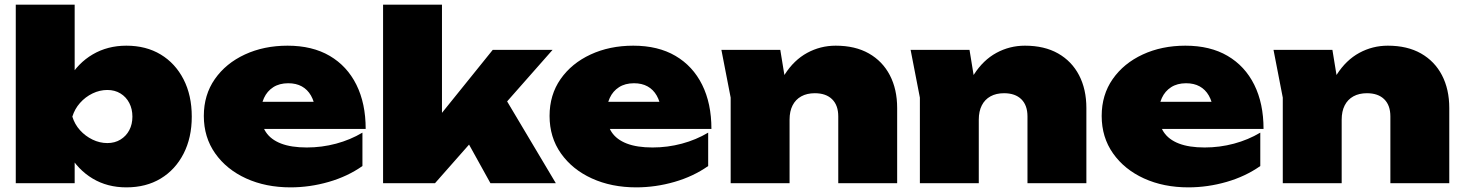

<svg xmlns="http://www.w3.org/2000/svg" viewBox="-20 -790 6311 828"><path d="M48 -770H302V-428L271 -365V-195L302 -140V0H48ZM227 -287Q237 -381 276.5 -449.5Q316 -518 380 -555.5Q444 -593 525 -593Q610 -593 673 -555Q736 -517 771.5 -448Q807 -379 807 -287Q807 -196 771.5 -127Q736 -58 673 -20Q610 18 525 18Q443 18 379.5 -20Q316 -58 277 -126.5Q238 -195 227 -287ZM551 -287Q551 -320 537.5 -346Q524 -372 499.5 -387Q475 -402 443 -402Q410 -402 379 -387Q348 -372 325 -346Q302 -320 292 -287Q302 -254 325 -228.5Q348 -203 379 -188Q410 -173 443 -173Q475 -173 499.5 -188Q524 -203 537.5 -228.5Q551 -254 551 -287Z M1233 18Q1126 18 1041.5 -20.5Q957 -59 908 -128.5Q859 -198 859 -290Q859 -381 906.5 -449Q954 -517 1036 -555Q1118 -593 1220 -593Q1327 -593 1402 -549Q1477 -505 1517 -424.5Q1557 -344 1557 -234H1067V-351H1409L1341 -313Q1336 -352 1321 -378Q1306 -404 1281.5 -417.5Q1257 -431 1223 -431Q1185 -431 1158.5 -414Q1132 -397 1118.5 -367.5Q1105 -338 1105 -301Q1105 -253 1126.5 -220.5Q1148 -188 1192 -171Q1236 -154 1303 -154Q1368 -154 1429.5 -170.5Q1491 -187 1543 -218V-74Q1479 -29 1397.5 -5.5Q1316 18 1233 18Z M1886 -197 1818 -219 2105 -575H2363L1856 0H1632V-770H1886ZM1941 -278 2137 -403 2377 0H2095Z M2724 18Q2617 18 2532.5 -20.5Q2448 -59 2399 -128.5Q2350 -198 2350 -290Q2350 -381 2397.5 -449Q2445 -517 2527 -555Q2609 -593 2711 -593Q2818 -593 2893 -549Q2968 -505 3008 -424.5Q3048 -344 3048 -234H2558V-351H2900L2832 -313Q2827 -352 2812 -378Q2797 -404 2772.5 -417.5Q2748 -431 2714 -431Q2676 -431 2649.5 -414Q2623 -397 2609.5 -367.5Q2596 -338 2596 -301Q2596 -253 2617.5 -220.5Q2639 -188 2683 -171Q2727 -154 2794 -154Q2859 -154 2920.5 -170.5Q2982 -187 3034 -218V-74Q2970 -29 2888.5 -5.5Q2807 18 2724 18Z M3091 -575H3345L3385 -330V0H3131V-369ZM3584 -593Q3668 -593 3727 -559.5Q3786 -526 3817.5 -465.5Q3849 -405 3849 -324V0H3595V-288Q3595 -336 3568.5 -362Q3542 -388 3494 -388Q3460 -388 3435.5 -374.5Q3411 -361 3398 -335.5Q3385 -310 3385 -274L3310 -312Q3324 -406 3364 -468.5Q3404 -531 3461 -562Q3518 -593 3584 -593Z M3907 -575H4161L4201 -330V0H3947V-369ZM4400 -593Q4484 -593 4543 -559.5Q4602 -526 4633.5 -465.5Q4665 -405 4665 -324V0H4411V-288Q4411 -336 4384.5 -362Q4358 -388 4310 -388Q4276 -388 4251.5 -374.5Q4227 -361 4214 -335.5Q4201 -310 4201 -274L4126 -312Q4140 -406 4180 -468.5Q4220 -531 4277 -562Q4334 -593 4400 -593Z M5105 18Q4998 18 4913.5 -20.5Q4829 -59 4780 -128.5Q4731 -198 4731 -290Q4731 -381 4778.5 -449Q4826 -517 4908 -555Q4990 -593 5092 -593Q5199 -593 5274 -549Q5349 -505 5389 -424.5Q5429 -344 5429 -234H4939V-351H5281L5213 -313Q5208 -352 5193 -378Q5178 -404 5153.5 -417.5Q5129 -431 5095 -431Q5057 -431 5030.5 -414Q5004 -397 4990.5 -367.5Q4977 -338 4977 -301Q4977 -253 4998.5 -220.5Q5020 -188 5064 -171Q5108 -154 5175 -154Q5240 -154 5301.5 -170.5Q5363 -187 5415 -218V-74Q5351 -29 5269.5 -5.5Q5188 18 5105 18Z M5472 -575H5726L5766 -330V0H5512V-369ZM5965 -593Q6049 -593 6108 -559.5Q6167 -526 6198.5 -465.5Q6230 -405 6230 -324V0H5976V-288Q5976 -336 5949.5 -362Q5923 -388 5875 -388Q5841 -388 5816.5 -374.5Q5792 -361 5779 -335.5Q5766 -310 5766 -274L5691 -312Q5705 -406 5745 -468.5Q5785 -531 5842 -562Q5899 -593 5965 -593Z"/></svg>

Font: Unbounded Black
Style: Regular
Weight: 900
Designer: Luke Prowse, Jean-Baptiste Morizot, Fátima Lázaro, Florian Runge
Foundry: NaN
Version: Version 1.701;gftools[0.9.28.dev5+ged2979d]